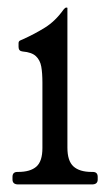

<svg xmlns="http://www.w3.org/2000/svg" viewBox="-20 -487 291 507"><path d="M225 -33Q238 -33 238 -20V-13Q238 0 223 0H28Q13 0 13 -13V-20Q13 -33 26 -33H28Q60 -33 76 -47Q92 -61 92 -96V-269Q92 -294 89 -311Q86 -328 75 -338.5Q64 -349 40 -351Q29 -352 29 -363V-373Q29 -378 33 -380Q37 -382 42 -384Q71 -397 98.5 -414Q126 -431 148 -462Q152 -467 155 -467H156Q158 -467 158 -466V-97Q158 -62 174 -47.5Q190 -33 222 -33Z"/></svg>

Font: Young Serif Light
Style: Regular
Weight: 300
Designer: Bastien Sozeau
Foundry: NBR — Bastien Sozeau
Version: Version 5.001